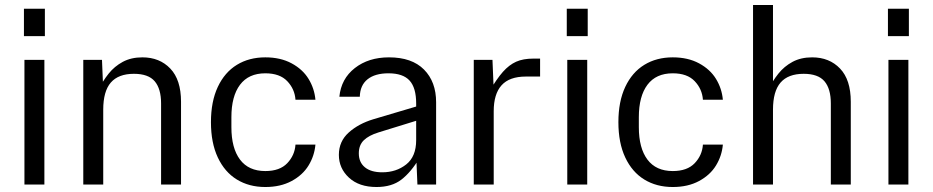

<svg xmlns="http://www.w3.org/2000/svg" viewBox="-20 -740 3741 770"><path d="M78 -500H158V0H78ZM76 -705V-595H160V-705Z M314 -500H389L394 -380L369 -371Q392 -415 415.5 -444.5Q439 -474 472.5 -492Q506 -510 551 -510Q620 -510 663 -465Q706 -420 706 -332V0H626V-325Q626 -384 600.5 -414Q575 -444 517 -444Q455 -444 424.5 -409Q394 -374 394 -300V0H314Z M826 -250Q826 -333 853.5 -391.5Q881 -450 930 -480Q979 -510 1044 -510Q1105 -510 1149.5 -486Q1194 -462 1217.5 -423.5Q1241 -385 1245 -340H1165Q1162 -383 1132 -414.5Q1102 -446 1044 -446Q977 -446 942.5 -400Q908 -354 908 -270V-230Q908 -146 942.5 -100Q977 -54 1044 -54Q1102 -54 1132 -85.5Q1162 -117 1165 -160H1245Q1241 -115 1217.5 -76.5Q1194 -38 1149.5 -14Q1105 10 1044 10Q979 10 930 -20Q881 -50 853.5 -108.5Q826 -167 826 -250Z M1339 -119Q1339 -173 1378.5 -208.5Q1418 -244 1478 -262L1660 -316V-259L1498 -209Q1459 -197 1439 -177.5Q1419 -158 1419 -125Q1419 -89 1443.5 -69Q1468 -49 1513 -49Q1569 -49 1609 -80.5Q1649 -112 1649 -178V-325Q1649 -388 1622.5 -417Q1596 -446 1538 -446Q1484 -446 1454 -422Q1424 -398 1423 -352H1341Q1348 -424 1403 -467Q1458 -510 1540 -510Q1632 -510 1680.5 -461Q1729 -412 1729 -330V0H1654L1649 -120L1663 -107Q1628 -49 1589.5 -19.5Q1551 10 1490 10Q1420 10 1379.5 -27.5Q1339 -65 1339 -119Z M1880 -500H1955L1960 -380L1941 -371Q1972 -424 1997 -452Q2022 -480 2050 -492.5Q2078 -505 2119 -505H2146V-433H2089Q2023 -433 1991.5 -398Q1960 -363 1960 -294V0H1880Z M2255 -500H2335V0H2255ZM2253 -705V-595H2337V-705Z M2460 -250Q2460 -333 2487.5 -391.5Q2515 -450 2564 -480Q2613 -510 2678 -510Q2739 -510 2783.5 -486Q2828 -462 2851.5 -423.5Q2875 -385 2879 -340H2799Q2796 -383 2766 -414.5Q2736 -446 2678 -446Q2611 -446 2576.5 -400Q2542 -354 2542 -270V-230Q2542 -146 2576.5 -100Q2611 -54 2678 -54Q2736 -54 2766 -85.5Q2796 -117 2799 -160H2879Q2875 -115 2851.5 -76.5Q2828 -38 2783.5 -14Q2739 10 2678 10Q2613 10 2564 -20Q2515 -50 2487.5 -108.5Q2460 -167 2460 -250Z M3000 -720H3080V-371H3055Q3078 -415 3101.5 -444.5Q3125 -474 3158.5 -492Q3192 -510 3237 -510Q3306 -510 3349 -465Q3392 -420 3392 -332V0H3312V-325Q3312 -384 3286.5 -414Q3261 -444 3203 -444Q3141 -444 3110.5 -409Q3080 -374 3080 -300V0H3000Z M3543 -500H3623V0H3543ZM3541 -705V-595H3625V-705Z"/></svg>

Font: TASA Orbiter VF Text
Style: Regular
Weight: 400
Designer: Weizhong Zhang
Foundry: 本地遙控
Version: Version 1.001;Glyphs 3.2 (3192)